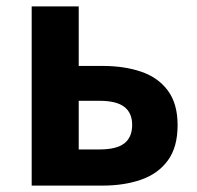

<svg xmlns="http://www.w3.org/2000/svg" viewBox="-20 -580 617 600"><path d="M79 0V-560H226V-374H300Q368 -374 421 -356Q474 -338 504.5 -297Q535 -256 535 -189Q535 -120 504.5 -78.5Q474 -37 421 -18.5Q368 0 300 0ZM226 -113H291Q344 -113 368.5 -132Q393 -151 393 -190Q393 -227 368.5 -246Q344 -265 291 -265H226Z"/></svg>

Font: Noto Sans SC
Style: Bold
Weight: 700
Designer: Ryoko NISHIZUKA  (kana, bopomofo & ideographs); Paul D. Hunt (Latin, Greek & Cyrillic); Sandoll Communications , Soo-you
Foundry: Adobe
Version: Version 2.004-H2;hotconv 1.0.118;makeotfexe 2.5.65603